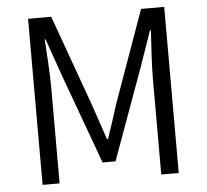

<svg xmlns="http://www.w3.org/2000/svg" viewBox="-52 -787 908 843"><g transform="rotate(-5 402.0 -366.0)"><path d="M102 0H177V-423C177 -485 171 -571 167 -635H171L229 -469L373 -75H430L573 -469L631 -635H635C631 -571 625 -485 625 -423V0H702V-732H600L457 -332C440 -280 424 -228 406 -176H401C383 -228 366 -280 348 -332L204 -732H102Z"/></g></svg>

Font: Noto Sans CJK JP DemiLight
Style: Regular
Weight: 350
Designer: Ryoko NISHIZUKA (kana & ideographs); Paul D. Hunt (Latin, Greek & Cyrillic); Wenlong ZHANG (bopomofo); Sandoll Communica
Foundry: Adobe Systems Incorporated
Version: Version 1.004;PS 1.004;hotconv 1.0.82;makeotf.lib2.5.63406